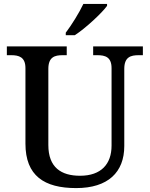

<svg xmlns="http://www.w3.org/2000/svg" viewBox="-20 -951 765 981"><path d="M316 -784V-771H362C418 -807 502 -886 527 -921V-931H406C385 -886 345 -822 316 -784ZM369 10C532 10 615 -71 615 -205V-599C615 -660 648 -669 689 -669H710V-714H456V-669H477C517 -669 550 -660 550 -603V-207C550 -113 497 -53 389 -53C293 -53 227 -95 227 -210V-599C227 -660 260 -669 300 -669H321V-714H15V-669H37C76 -669 110 -660 110 -603V-217C110 -53 206 10 369 10Z"/></svg>

Font: Noto Serif Vithkuqi Medium
Style: Regular
Weight: 500
Version: Version 1.005